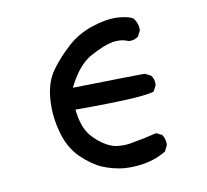

<svg xmlns="http://www.w3.org/2000/svg" viewBox="-58 -518 616 572"><g transform="rotate(-10 250.0 -232.0)"><path d="M324.2 -455.1Q294.9 -455.1 256.8 -442.9Q211.4 -428.7 177.7 -397.9Q144 -367.2 121.1 -335.4Q91.8 -295.9 91.8 -228Q91.8 -190.9 102.1 -152.3Q115.2 -101.1 147.5 -69.3Q180.2 -38.1 209.7 -25.6Q239.3 -13.2 273.9 -9.3Q282.2 -8.8 291 -8.8Q336.4 -8.8 373 -22.9Q387.7 -28.8 401.9 -37.1L410.6 -54.7Q411.1 -57.6 411.1 -60.5Q411.1 -63.5 410.2 -67.9Q408.7 -78.1 402.3 -87.4L385.3 -95.7Q348.6 -86.4 309.1 -79.6Q294.4 -77.1 285.2 -77.1Q275.9 -77.1 270.5 -77.6Q265.1 -78.1 259.3 -79.1Q248.5 -81.5 240.5 -85.4Q232.4 -89.4 225.6 -93.8Q206.5 -106 189.9 -125Q167.5 -151.4 161.6 -201.7L161.1 -206.5H166Q369.1 -206.5 399.9 -219.2L408.7 -236.3Q409.2 -238.8 409.2 -241.2Q409.2 -256.8 400.4 -267.1L382.8 -275.9Q355 -275.9 164.6 -272Q173.8 -290 180.7 -300.8Q206.1 -341.8 238.3 -358.9Q277.8 -380.4 304.2 -385.3Q313.5 -386.7 321.8 -386.7Q337.9 -386.7 351.6 -380.4Q354 -379.9 356.4 -379.9Q372.1 -379.9 382.3 -388.7L391.1 -406.2Q391.1 -408.2 391.1 -410.2Q391.1 -427.2 378.9 -443.4Q367.7 -451.7 335.4 -454.6Q330.1 -455.1 324.2 -455.1Z"/></g></svg>

Font: Bakudai
Style: Light
Weight: 300
Version: Version 1.48